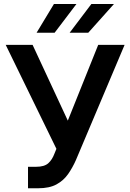

<svg xmlns="http://www.w3.org/2000/svg" viewBox="-20 -958 670 987"><path d="M124 9.8V-100.6H165.5Q208 -100.6 228.3 -118.9Q248.5 -137.2 259.8 -168L270 -192.9L9.3 -727.5H147.5L328.6 -337.9L484.9 -727.5H620.6L370.1 -134.8Q353 -96.2 330.1 -63.2Q307.1 -30.3 270.8 -10.3Q234.4 9.8 175.8 9.8ZM337.9 -789.6 449.7 -937.5H565.9L433.6 -789.6ZM168 -789.6 257.3 -937.5H373L260.7 -789.6Z"/></svg>

Font: Inter Display Semi Bold
Style: Regular
Weight: 600
Designer: Rasmus Andersson
Foundry: rsms
Version: Version 4.000;git-37864ae